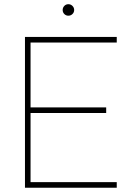

<svg xmlns="http://www.w3.org/2000/svg" viewBox="-20 -885 609 905"><path d="M480.5 -352.5H124V-26.4H530.3V0H97.7V-710.9H530.3V-684.6H124V-378.9H480.5ZM275.4 -837.9Q275.4 -849.1 283.2 -857.2Q291 -865.2 302.2 -865.2Q313.5 -865.2 321.5 -857.2Q329.6 -849.1 329.6 -837.9Q329.6 -826.7 321.5 -818.8Q313.5 -811 302.2 -811Q291 -811 283.2 -818.8Q275.4 -826.7 275.4 -837.9Z"/></svg>

Font: Roboto Thin
Style: Regular
Weight: 250
Designer: Google
Version: Version 2.134; 2016